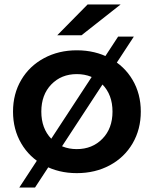

<svg xmlns="http://www.w3.org/2000/svg" viewBox="-20 -764 685 855"><path d="M38 -267Q38 -346 74.5 -408Q111 -470 176 -505Q241 -540 322 -540Q404 -540 469 -505Q534 -470 570.5 -408Q607 -346 607 -267Q607 -188 570.5 -125.5Q534 -63 469 -28Q404 7 322 7Q241 7 176 -28Q111 -63 74.5 -125.5Q38 -188 38 -267ZM481 -267Q481 -342 436 -388Q391 -434 322 -434Q253 -434 208.5 -388Q164 -342 164 -267Q164 -192 208.5 -146Q253 -100 322 -100Q391 -100 436 -146Q481 -192 481 -267ZM506 -601H576L136 71H66ZM370 -744H517L343 -607H235Z"/></svg>

Font: Montserrat Alternates SemiBold
Style: Regular
Weight: 600
Designer: Julieta Ulanovsky
Foundry: Julieta Ulanovsky
Version: Version 7.200